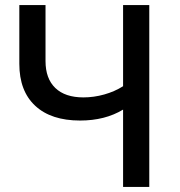

<svg xmlns="http://www.w3.org/2000/svg" viewBox="-20 -735 706 755"><path d="M295 -261Q181 -261 118.5 -319Q56 -377 56 -484V-715H159V-495Q159 -426 197.5 -389Q236 -352 308 -352Q349 -352 390 -363.5Q431 -375 464 -396V-715H567V0H464V-304Q393 -261 295 -261Z"/></svg>

Font: Wix Madefor Text Medium
Style: Regular
Weight: 500
Designer: Dalton Maag Ltd
Foundry: Dalton Maag Ltd
Version: Version 3.100